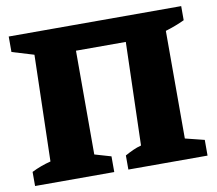

<svg xmlns="http://www.w3.org/2000/svg" viewBox="-74 -744 939 831"><g transform="rotate(-10 395.5 -328.5)"><path d="M291 -546V-90L363 -69V0H15V-62Q55 -82 99 -93L111 -560L15 -589V-657H773V-595Q754 -586 733 -578Q712 -570 689 -563V-90L773 -69V0H425V-62Q443 -72 460.5 -80Q478 -88 497 -93L510 -546Z"/></g></svg>

Font: Piazzolla ExtraBold
Style: Regular
Weight: 800
Designer: Juan Pablo del Peral
Foundry: Huerta Tipografica
Version: Version 1.330